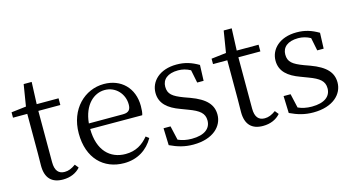

<svg xmlns="http://www.w3.org/2000/svg" viewBox="-75 -962 2347 1273"><g transform="rotate(-15 1098.5 -325.5)"><path d="M326 -61C298 -41 276 -32 250 -32C209 -32 185 -57 185 -116V-468H336V-514H186L192 -665H137L113 -517L11 -505V-468H109V-199C109 -160 108 -137 108 -112C108 -27 150 14 226 14C277 14 318 -4 346 -36Z M487 -301C499 -428 572 -488 645 -488C722 -488 775 -425 775 -355C775 -323 765 -301 721 -301ZM843 -262C848 -277 850 -298 850 -324C850 -449 766 -528 650 -528C518 -528 405 -421 405 -254C405 -83 506 14 646 14C739 14 808 -32 849 -104L828 -120C789 -73 742 -42 671 -42C565 -42 487 -115 486 -263Z M1141 -305C1067 -333 1039 -354 1039 -405C1039 -454 1076 -488 1149 -488C1178 -488 1206 -481 1233 -466L1251 -377H1295L1299 -485C1251 -513 1207 -528 1149 -528C1031 -528 966 -460 966 -382C966 -308 1018 -266 1098 -237L1148 -218C1221 -191 1252 -166 1252 -117C1252 -63 1210 -26 1121 -26C1084 -26 1054 -33 1027 -45L1005 -142H957L961 -25C1014 0 1061 14 1121 14C1257 14 1326 -58 1326 -137C1326 -204 1286 -252 1180 -291Z M1699 -61C1671 -41 1649 -32 1623 -32C1582 -32 1558 -57 1558 -116V-468H1709V-514H1559L1565 -665H1510L1486 -517L1384 -505V-468H1482V-199C1482 -160 1481 -137 1481 -112C1481 -27 1523 14 1599 14C1650 14 1691 -4 1719 -36Z M1965 -305C1891 -333 1863 -354 1863 -405C1863 -454 1900 -488 1973 -488C2002 -488 2030 -481 2057 -466L2075 -377H2119L2123 -485C2075 -513 2031 -528 1973 -528C1855 -528 1790 -460 1790 -382C1790 -308 1842 -266 1922 -237L1972 -218C2045 -191 2076 -166 2076 -117C2076 -63 2034 -26 1945 -26C1908 -26 1878 -33 1851 -45L1829 -142H1781L1785 -25C1838 0 1885 14 1945 14C2081 14 2150 -58 2150 -137C2150 -204 2110 -252 2004 -291Z"/></g></svg>

Font: Noto Serif CJK JP
Style: Regular
Weight: 400
Designer: Ryoko NISHIZUKA 西塚涼子 (kana & ideographs); Frank Grießhammer (Latin, Greek & Cyrillic); Wenlong ZHANG 张文龙 (bopomofo); San
Foundry: Adobe Systems Incorporated
Version: Version 1.000;PS 1;hotconv 16.6.53;makeotf.lib2.5.65590